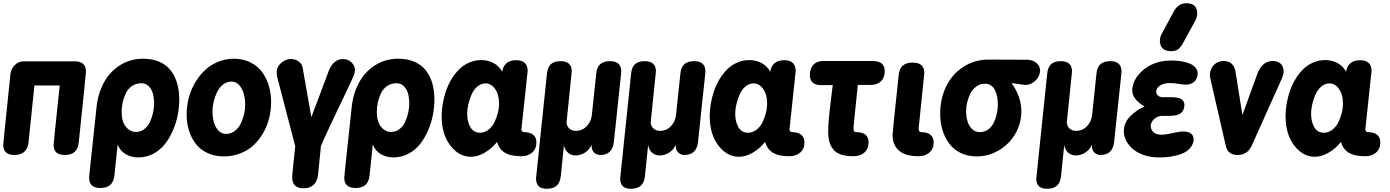

<svg xmlns="http://www.w3.org/2000/svg" viewBox="-41 -963 8636 1193"><path d="M23.9 -502.9Q27.8 -535.2 51 -558.6Q74.2 -582 106.9 -582H422.9Q493.2 -582 493.2 -518.1Q493.2 -505.9 448.2 -77.1Q440.9 0 361.8 0Q292 0 292 -62Q292 -73.7 330.1 -432.1H172.9L136.2 -77.1Q132.3 -39.6 109.9 -19.8Q87.4 0 48.8 0Q-21 0 -21 -62Q-21 -71.8 23.9 -502.9Z M837.9 -445.8Q804.2 -445.8 779.1 -428.5Q753.9 -411.1 740.7 -383.3Q727.5 -355.5 721.2 -326.4Q714.8 -297.4 714.8 -268.1Q714.8 -208 741 -175.5Q767.1 -143.1 803.7 -143.1Q833.5 -143.1 856.4 -161.4Q879.4 -179.7 891.8 -207.8Q904.3 -235.8 910.4 -264.4Q916.5 -293 916.5 -318.8Q916.5 -352.5 909.4 -379.9Q902.3 -407.2 883.8 -426.5Q865.2 -445.8 837.9 -445.8ZM517.6 88.9 558.6 -294.9Q567.4 -380.9 604 -449Q640.6 -517.1 704.3 -557.6Q768.1 -598.1 848.6 -598.1Q905.3 -598.1 948.7 -579.3Q992.2 -560.5 1019 -526.4Q1045.9 -492.2 1059.3 -446.5Q1072.8 -400.9 1072.8 -344.2Q1072.8 -296.9 1063.2 -248Q1053.7 -199.2 1033.2 -151.9Q1012.7 -104.5 983.4 -67.4Q954.1 -30.3 911.1 -7.6Q868.2 15.1 817.9 15.1Q773.9 15.1 739.5 -5.4Q705.1 -25.9 689.9 -64.9L669.9 127Q665.5 167 644 186Q622.6 205.1 582.5 205.1Q512.7 205.1 512.7 141.1Q512.7 132.8 517.6 88.9Z M1412.6 -598.1Q1469.2 -598.1 1514.2 -575.9Q1559.1 -553.7 1586.9 -516.1Q1614.7 -478.5 1629.2 -430.9Q1643.6 -383.3 1643.6 -330.1Q1643.6 -277.3 1631.1 -227.8Q1618.7 -178.2 1593.5 -135.3Q1568.4 -92.3 1533.7 -60.1Q1499 -27.8 1451.4 -9.5Q1403.8 8.8 1349.6 8.8Q1293 8.8 1248 -12.2Q1203.1 -33.2 1175.3 -69.6Q1147.5 -106 1133.1 -152.3Q1118.7 -198.7 1118.7 -252Q1118.7 -304.7 1132.1 -355.5Q1145.5 -406.2 1171.4 -450Q1197.3 -493.7 1232.4 -526.9Q1267.6 -560.1 1314.2 -579.1Q1360.8 -598.1 1412.6 -598.1ZM1397.5 -456.1Q1367.7 -456.1 1343.5 -436.5Q1319.3 -417 1306.2 -387.7Q1293 -358.4 1286.1 -328.6Q1279.3 -298.8 1279.3 -272.9Q1279.3 -237.3 1287.1 -206.5Q1294.9 -175.8 1314.7 -153.3Q1334.5 -130.9 1363.3 -130.9Q1393.6 -130.9 1417.7 -149.2Q1441.9 -167.5 1455.3 -195.8Q1468.8 -224.1 1475.6 -253.4Q1482.4 -282.7 1482.4 -309.1Q1482.4 -345.2 1474.6 -377.2Q1466.8 -409.2 1446.8 -432.6Q1426.8 -456.1 1397.5 -456.1Z M1793.5 -54.2 1679.2 -493.2Q1678.2 -496.1 1678.2 -522Q1681.6 -552.2 1708.7 -574.2Q1735.8 -596.2 1765.1 -596.2Q1797.4 -596.2 1818.6 -577.9Q1839.8 -559.6 1841.3 -532.2L1893.6 -234.9L2005.4 -532.2Q2035.6 -596.2 2091.3 -596.2Q2120.6 -596.2 2142.6 -575.7Q2164.6 -555.2 2164.6 -524.9Q2163.6 -512.7 2158 -496.8Q2152.3 -481 2130.4 -435.1Q1982.4 -127 1953.1 -55.2L1935.5 121.1Q1931.2 164.1 1907.7 185.5Q1884.3 207 1845.2 207Q1774.4 207 1774.4 137.2Q1774.4 121.6 1793.5 -54.2Z M2423.3 -445.8Q2389.6 -445.8 2364.5 -428.5Q2339.4 -411.1 2326.2 -383.3Q2313 -355.5 2306.6 -326.4Q2300.3 -297.4 2300.3 -268.1Q2300.3 -208 2326.4 -175.5Q2352.5 -143.1 2389.2 -143.1Q2418.9 -143.1 2441.9 -161.4Q2464.8 -179.7 2477.3 -207.8Q2489.7 -235.8 2495.8 -264.4Q2502 -293 2502 -318.8Q2502 -352.5 2494.9 -379.9Q2487.8 -407.2 2469.2 -426.5Q2450.7 -445.8 2423.3 -445.8ZM2103 88.9 2144 -294.9Q2152.8 -380.9 2189.5 -449Q2226.1 -517.1 2289.8 -557.6Q2353.5 -598.1 2434.1 -598.1Q2490.7 -598.1 2534.2 -579.3Q2577.6 -560.5 2604.5 -526.4Q2631.3 -492.2 2644.8 -446.5Q2658.2 -400.9 2658.2 -344.2Q2658.2 -296.9 2648.7 -248Q2639.2 -199.2 2618.7 -151.9Q2598.1 -104.5 2568.8 -67.4Q2539.6 -30.3 2496.6 -7.6Q2453.6 15.1 2403.3 15.1Q2359.4 15.1 2325 -5.4Q2290.5 -25.9 2275.4 -64.9L2255.4 127Q2251 167 2229.5 186Q2208 205.1 2168 205.1Q2098.1 205.1 2098.1 141.1Q2098.1 132.8 2103 88.9Z M3167 -588.9Q3201.7 -588.9 3219.7 -571.8Q3237.8 -554.7 3237.8 -522L3233.9 -487.8Q3227.1 -418 3198.7 -157.2Q3199.7 -151.4 3203.9 -146.7Q3208 -142.1 3213.9 -142.1Q3252 -142.1 3272 -125.7Q3292 -109.4 3292 -78.1Q3292 -38.1 3265.6 -15.1Q3239.3 7.8 3198.7 7.8Q3131.8 7.8 3095.7 -14.4Q3059.6 -36.6 3047.9 -81.1Q3013.2 -38.6 2969.7 -13.7Q2926.3 11.2 2885.7 11.2Q2810.1 11.2 2756.6 -59.6Q2703.1 -130.4 2703.1 -242.2Q2703.1 -279.3 2710 -318.6Q2716.8 -357.9 2730 -397Q2743.2 -436 2764.2 -470.7Q2785.2 -505.4 2811.8 -532Q2838.4 -558.6 2874.3 -574.2Q2910.2 -589.8 2950.7 -589.8Q2989.7 -589.8 3025.1 -571.5Q3060.5 -553.2 3079.1 -517.1Q3090.8 -588.9 3167 -588.9ZM2940.9 -138.2Q2970.2 -138.2 2994.1 -157Q3018.1 -175.8 3031.7 -204.3Q3045.4 -232.9 3052.7 -262.5Q3060.1 -292 3060.1 -317.9Q3060.1 -375.5 3035.4 -410.2Q3010.7 -444.8 2976.1 -444.8Q2947.3 -444.8 2924.3 -424.6Q2901.4 -404.3 2888.4 -374Q2875.5 -343.8 2868.7 -313.2Q2861.8 -282.7 2861.8 -257.8Q2861.8 -206.1 2882.1 -172.1Q2902.3 -138.2 2940.9 -138.2Z M3357.4 -504.9Q3360.8 -544.9 3381.6 -564Q3402.3 -583 3441.4 -583Q3511.7 -583 3511.7 -519Q3511.7 -518.1 3510.3 -506.3Q3501 -416 3479.5 -205.1Q3479.5 -180.2 3495.6 -165Q3511.7 -149.9 3537.6 -149.9Q3577.1 -149.9 3604.7 -178.7Q3632.3 -207.5 3636.7 -250L3663.6 -504.9Q3667 -544.9 3688.2 -564Q3709.5 -583 3749.5 -583Q3819.3 -583 3819.3 -518.1Q3819.3 -516.1 3814.9 -473.6Q3810.5 -434.6 3807.1 -401.1Q3803.7 -367.7 3794.2 -278.8Q3784.7 -189.9 3773.4 -83Q3765.1 0 3688.5 0Q3666.5 0 3650.6 -15.1Q3634.8 -30.3 3634.8 -58.1V-64Q3622.6 -33.7 3594.7 -15.4Q3566.9 2.9 3533.7 2.9Q3505.9 2.9 3486.1 -16.1Q3466.3 -35.2 3463.4 -63L3443.4 131.8Q3439 171.9 3417.7 190.9Q3396.5 210 3356.4 210Q3289.6 210 3289.6 146Q3289.6 143.6 3297.4 70.8Q3322.3 -168.5 3357.4 -504.9Z M3880.4 -504.9Q3883.8 -544.9 3904.5 -564Q3925.3 -583 3964.4 -583Q4034.7 -583 4034.7 -519Q4034.7 -518.1 4033.2 -506.3Q4023.9 -416 4002.4 -205.1Q4002.4 -180.2 4018.6 -165Q4034.7 -149.9 4060.5 -149.9Q4100.1 -149.9 4127.7 -178.7Q4155.3 -207.5 4159.7 -250L4186.5 -504.9Q4189.9 -544.9 4211.2 -564Q4232.4 -583 4272.5 -583Q4342.3 -583 4342.3 -518.1Q4342.3 -516.1 4337.9 -473.6Q4333.5 -434.6 4330.1 -401.1Q4326.7 -367.7 4317.1 -278.8Q4307.6 -189.9 4296.4 -83Q4288.1 0 4211.4 0Q4189.5 0 4173.6 -15.1Q4157.7 -30.3 4157.7 -58.1V-64Q4145.5 -33.7 4117.7 -15.4Q4089.8 2.9 4056.6 2.9Q4028.8 2.9 4009 -16.1Q3989.3 -35.2 3986.3 -63L3966.3 131.8Q3961.9 171.9 3940.7 190.9Q3919.4 210 3879.4 210Q3812.5 210 3812.5 146Q3812.5 143.6 3820.3 70.8Q3845.2 -168.5 3880.4 -504.9Z M4832.5 -588.9Q4867.2 -588.9 4885.3 -571.8Q4903.3 -554.7 4903.3 -522L4899.4 -487.8Q4892.6 -418 4864.3 -157.2Q4865.2 -151.4 4869.4 -146.7Q4873.5 -142.1 4879.4 -142.1Q4917.5 -142.1 4937.5 -125.7Q4957.5 -109.4 4957.5 -78.1Q4957.5 -38.1 4931.2 -15.1Q4904.8 7.8 4864.3 7.8Q4797.4 7.8 4761.2 -14.4Q4725.1 -36.6 4713.4 -81.1Q4678.7 -38.6 4635.3 -13.7Q4591.8 11.2 4551.3 11.2Q4475.6 11.2 4422.1 -59.6Q4368.7 -130.4 4368.7 -242.2Q4368.7 -279.3 4375.5 -318.6Q4382.3 -357.9 4395.5 -397Q4408.7 -436 4429.7 -470.7Q4450.7 -505.4 4477.3 -532Q4503.9 -558.6 4539.8 -574.2Q4575.7 -589.8 4616.2 -589.8Q4655.3 -589.8 4690.7 -571.5Q4726.1 -553.2 4744.6 -517.1Q4756.3 -588.9 4832.5 -588.9ZM4606.4 -138.2Q4635.7 -138.2 4659.7 -157Q4683.6 -175.8 4697.3 -204.3Q4710.9 -232.9 4718.3 -262.5Q4725.6 -292 4725.6 -317.9Q4725.6 -375.5 4700.9 -410.2Q4676.3 -444.8 4641.6 -444.8Q4612.8 -444.8 4589.8 -424.6Q4566.9 -404.3 4554 -374Q4541 -343.8 4534.2 -313.2Q4527.3 -282.7 4527.3 -257.8Q4527.3 -206.1 4547.6 -172.1Q4567.9 -138.2 4606.4 -138.2Z M5072.3 -584H5381.8Q5456.1 -584 5456.1 -521Q5456.1 -480 5432.4 -457.5Q5408.7 -435.1 5368.2 -435.1H5289.1L5268.1 -231.9Q5262.2 -172.4 5262.2 -167Q5262.2 -153.8 5265.4 -147.9Q5268.6 -142.1 5276.9 -142.1Q5356 -142.1 5356 -79.1Q5356 -38.1 5329.8 -15.1Q5303.7 7.8 5262.2 7.8Q5175.3 7.8 5140.1 -30.3Q5105 -68.4 5105 -145Q5105 -212.4 5123 -350.1Q5128.4 -391.1 5133.3 -434.1H5060.1Q4991.2 -434.1 4991.2 -497.1Q4991.2 -536.1 5012.7 -560.1Q5034.2 -584 5072.3 -584Z M5543 -497.1Q5550.3 -574.2 5628.9 -574.2Q5702.1 -574.2 5702.1 -509.8Q5702.1 -508.8 5701.9 -506.3Q5701.7 -503.9 5700.9 -496.6Q5700.2 -489.3 5699.2 -480L5667 -166Q5667 -142.1 5682.1 -142.1Q5720.2 -142.1 5740.2 -125.7Q5760.3 -109.4 5760.3 -78.1Q5760.3 -38.1 5733.9 -15.1Q5707.5 7.8 5667 7.8Q5585.4 7.8 5545.2 -26.9Q5504.9 -61.5 5504.9 -125Q5504.9 -140.1 5543 -497.1Z M6103 -592.8 6345.7 -591.8Q6378.4 -589.4 6400.1 -570.8Q6421.9 -552.2 6421.9 -522Q6418.9 -485.8 6391.1 -460.4Q6363.3 -435.1 6331.1 -435.1L6244.1 -446.8Q6305.2 -362.8 6305.2 -271Q6305.2 -195.8 6267.3 -131.3Q6229.5 -66.9 6165.5 -29.1Q6101.6 8.8 6027.8 8.8Q5971.7 8.8 5927.5 -12.9Q5883.3 -34.7 5856 -72Q5828.6 -109.4 5814.7 -156.5Q5800.8 -203.6 5800.8 -256.8Q5800.8 -348.1 5837.2 -424.3Q5873.5 -500.5 5943.4 -546.6Q6013.2 -592.8 6103 -592.8ZM6045.9 -142.1Q6076.7 -142.1 6099.9 -159.2Q6123 -176.3 6135.3 -203.6Q6147.5 -231 6153.3 -258.5Q6159.2 -286.1 6159.2 -313Q6159.2 -337.9 6155 -360.1Q6150.9 -382.3 6142.1 -401.4Q6133.3 -420.4 6117.2 -431.6Q6101.1 -442.9 6080.1 -442.9Q6049.8 -442.9 6025.9 -425.8Q6002 -408.7 5988.8 -382.3Q5975.6 -356 5968.8 -327.9Q5961.9 -299.8 5961.9 -273.9Q5961.9 -239.7 5970 -211.2Q5978 -182.6 5997.8 -162.4Q6017.6 -142.1 6045.9 -142.1Z M6465.8 -504.9Q6469.2 -544.9 6490 -564Q6510.7 -583 6549.8 -583Q6620.1 -583 6620.1 -519Q6620.1 -518.1 6618.7 -506.3Q6609.4 -416 6587.9 -205.1Q6587.9 -180.2 6604 -165Q6620.1 -149.9 6646 -149.9Q6685.5 -149.9 6713.1 -178.7Q6740.7 -207.5 6745.1 -250L6772 -504.9Q6775.4 -544.9 6796.6 -564Q6817.9 -583 6857.9 -583Q6927.7 -583 6927.7 -518.1Q6927.7 -516.1 6923.3 -473.6Q6918.9 -434.6 6915.5 -401.1Q6912.1 -367.7 6902.6 -278.8Q6893.1 -189.9 6881.8 -83Q6873.5 0 6796.9 0Q6774.9 0 6759 -15.1Q6743.2 -30.3 6743.2 -58.1V-64Q6731 -33.7 6703.1 -15.4Q6675.3 2.9 6642.1 2.9Q6614.3 2.9 6594.5 -16.1Q6574.7 -35.2 6571.8 -63L6551.8 131.8Q6547.4 171.9 6526.1 190.9Q6504.9 210 6464.8 210Q6397.9 210 6397.9 146Q6397.9 143.6 6405.8 70.8Q6430.7 -168.5 6465.8 -504.9Z M7158.7 15.1Q7110.8 15.1 7069.6 1.5Q7028.3 -12.2 7000.7 -34.9Q6973.1 -57.6 6957.5 -86.9Q6941.9 -116.2 6941.9 -147.9Q6941.9 -198.7 6979.7 -238.3Q7017.6 -277.8 7070.8 -301.8Q6993.7 -344.7 6993.7 -405.8Q7000.5 -480 7069.1 -533.4Q7137.7 -586.9 7234.9 -586.9Q7257.3 -586.9 7278.1 -585Q7298.8 -583 7322 -577.4Q7345.2 -571.8 7362.1 -563Q7378.9 -554.2 7389.9 -539.3Q7400.9 -524.4 7400.9 -504.9Q7394 -437 7324.7 -437Q7311.5 -437 7280.8 -441.9Q7258.8 -446.8 7227.1 -446.8Q7189 -446.8 7167.2 -431.9Q7145.5 -417 7143.1 -397V-393.1Q7143.1 -378.4 7154.3 -368.7Q7165.5 -358.9 7185.1 -358.9H7238.8Q7280.3 -358.9 7299.6 -346.7Q7318.8 -334.5 7318.8 -308.1Q7315.9 -273.4 7293.9 -258.3Q7272 -243.2 7229 -243.2H7174.8Q7147 -239.7 7129.2 -222.2Q7111.3 -204.6 7108.9 -183.1Q7108.9 -157.7 7126 -141.8Q7143.1 -126 7176.8 -126Q7200.2 -126 7244.1 -136Q7288.1 -146 7310.1 -146Q7376 -146 7376 -94.2Q7373 -66.4 7356 -45.7Q7338.9 -24.9 7315.9 -13.7Q7293 -2.4 7262.2 4.4Q7231.4 11.2 7207.5 13.2Q7183.6 15.1 7158.7 15.1ZM7387.7 -837.9 7314 -703.1Q7306.6 -689 7302 -681.9Q7297.4 -674.8 7288.1 -664.6Q7278.8 -654.3 7266.1 -649.7Q7253.4 -645 7236.8 -645Q7201.2 -645 7183.6 -662.1Q7166 -679.2 7166 -708Q7166 -733.4 7178.7 -754.9L7252 -891.1Q7280.3 -942.9 7330.1 -942.9Q7397.9 -942.9 7397.9 -879.9Q7397.9 -859.4 7387.7 -837.9Z M7636.7 -513.2 7678.7 -248Q7694.8 -293 7727.3 -382.1Q7759.8 -471.2 7775.9 -516.1Q7808.6 -584 7865.7 -584Q7897.9 -584 7916.3 -567.4Q7934.6 -550.8 7934.6 -519Q7934.6 -499.5 7924.8 -477.1L7735.8 -56.2Q7710 0 7648.4 0Q7588.9 0 7575.7 -56.2L7478.5 -479Q7476.6 -492.7 7476.6 -501Q7480 -540.5 7504.2 -562.3Q7528.3 -584 7562.5 -584Q7626 -584 7636.7 -513.2Z M8410.6 -588.9Q8445.3 -588.9 8463.4 -571.8Q8481.4 -554.7 8481.4 -522L8477.5 -487.8Q8470.7 -418 8442.4 -157.2Q8443.4 -151.4 8447.5 -146.7Q8451.7 -142.1 8457.5 -142.1Q8495.6 -142.1 8515.6 -125.7Q8535.6 -109.4 8535.6 -78.1Q8535.6 -38.1 8509.3 -15.1Q8482.9 7.8 8442.4 7.8Q8375.5 7.8 8339.4 -14.4Q8303.2 -36.6 8291.5 -81.1Q8256.8 -38.6 8213.4 -13.7Q8169.9 11.2 8129.4 11.2Q8053.7 11.2 8000.2 -59.6Q7946.8 -130.4 7946.8 -242.2Q7946.8 -279.3 7953.6 -318.6Q7960.4 -357.9 7973.6 -397Q7986.8 -436 8007.8 -470.7Q8028.8 -505.4 8055.4 -532Q8082 -558.6 8117.9 -574.2Q8153.8 -589.8 8194.3 -589.8Q8233.4 -589.8 8268.8 -571.5Q8304.2 -553.2 8322.8 -517.1Q8334.5 -588.9 8410.6 -588.9ZM8184.6 -138.2Q8213.9 -138.2 8237.8 -157Q8261.7 -175.8 8275.4 -204.3Q8289.1 -232.9 8296.4 -262.5Q8303.7 -292 8303.7 -317.9Q8303.7 -375.5 8279.1 -410.2Q8254.4 -444.8 8219.7 -444.8Q8190.9 -444.8 8168 -424.6Q8145 -404.3 8132.1 -374Q8119.1 -343.8 8112.3 -313.2Q8105.5 -282.7 8105.5 -257.8Q8105.5 -206.1 8125.7 -172.1Q8146 -138.2 8184.6 -138.2Z"/></svg>

Font: BPreplay
Style: Bold Italic
Weight: 700
Italic angle: -6°
Designer: Magenta/George Triantafyllakos
Foundry: Magenta/George Triantafyllakos
Version: Version 1.00